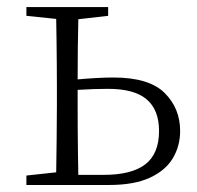

<svg xmlns="http://www.w3.org/2000/svg" viewBox="-20 -527 560 547"><path d="M203.1 -28.8H274.9Q355.5 -28.8 394.3 -59.1Q433.1 -89.4 433.1 -153.8Q433.1 -213.9 397.9 -243.9Q362.8 -273.9 288.1 -273.9Q270 -273.9 247.1 -273.2Q224.1 -272.5 201.2 -271V-226.1Q201.2 -197.3 201.4 -161.9Q201.7 -126.5 202.1 -91.6Q202.6 -56.6 203.1 -28.8ZM288.1 -481.9 203.1 -472.2Q202.1 -436 201.7 -388.4Q201.2 -340.8 201.2 -300.8Q227.1 -303.2 254.2 -304.7Q281.2 -306.2 303.2 -306.2Q404.8 -306.2 449 -262.2Q493.2 -218.3 493.2 -153.8Q493.2 -110.8 472.2 -75.9Q451.2 -41 406.5 -20.5Q361.8 0 291 0H55.2V-26.9L140.1 -36.1Q140.6 -77.1 141.4 -131.3Q142.1 -185.5 142.1 -226.1V-282.2Q142.1 -309.1 141.8 -343Q141.6 -377 141.1 -411.1Q140.6 -445.3 140.1 -473.1L55.2 -481.9V-506.8H288.1Z"/></svg>

Font: Source Han Serif CN ExtraLight
Style: Regular
Weight: 250
Designer: Ryoko NISHIZUKA  (kana & ideographs); Frank Grießhammer (Latin, Greek & Cyrillic); Wenlong ZHANG  (bopomofo); Sandoll Co
Foundry: Adobe Systems Incorporated
Version: Version 1.001;PS 1.001;hotconv 16.6.54;makeotf.lib2.5.65590